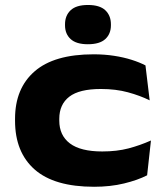

<svg xmlns="http://www.w3.org/2000/svg" viewBox="-20 -714 648 753"><path d="M349 18.5Q193 18.5 116 -49.2Q39 -117 39 -240.5V-248Q39 -367.5 115.8 -434.2Q192.5 -501 347 -501Q389.5 -501 427 -495.2Q464.5 -489.5 496 -479.5Q527.5 -469.5 550.5 -457.5L567 -320.5Q529.5 -339 482 -352Q434.5 -365 375.5 -365Q291 -365 251.8 -334.8Q212.5 -304.5 212.5 -248V-241Q212.5 -183 254.2 -151.5Q296 -120 381 -120Q438.5 -120 484 -132Q529.5 -144 572 -163L557 -26.5Q520 -7.5 466.5 5.5Q413 18.5 349 18.5ZM324.5 -540.5Q279 -540.5 257 -560.8Q235 -581 235 -615V-618.5Q235 -653 257 -673.8Q279 -694.5 325 -694.5Q371 -694.5 393 -673.8Q415 -653 415 -618.5V-615Q415 -581 393 -560.8Q371 -540.5 324.5 -540.5Z"/></svg>

Font: Anek Latin Expanded
Style: Bold
Weight: 700
Width: 7
Designer: Yesha Goshar
Foundry: Ek Type
Version: Version 1.003